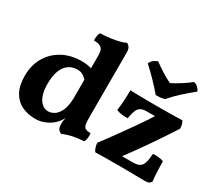

<svg xmlns="http://www.w3.org/2000/svg" viewBox="-133 -977 1394 1247"><g transform="rotate(30 563.5 -354.0)"><path d="M310.6 -467Q333 -467 351.9 -463.8Q370.8 -460.6 392.6 -454.4V-358.8Q375.6 -381 356.3 -393.5Q337 -406 309.2 -406Q290.6 -406 269.7 -398.4Q248.8 -390.8 230 -371.6Q211.2 -352.4 199.7 -316.5Q188.2 -280.6 188.2 -223.6Q188.2 -178.8 199.7 -145.5Q211.2 -112.2 231.8 -93.6Q252.4 -75 279.8 -75Q304.6 -75 328.1 -91.1Q351.6 -107.2 366.9 -143.8Q382.2 -180.4 382.2 -242L422.6 -139.6Q406 -99.8 391.4 -77.7Q376.8 -55.6 363.4 -44Q352 -32 332.8 -20.1Q313.6 -8.2 287.4 0.4Q261.2 9 231.8 9Q174 9 129.5 -13Q85 -35 59.5 -81.3Q34 -127.6 34 -201Q34 -278.8 68.6 -338.7Q103.2 -398.6 165.2 -432.8Q227.2 -467 310.6 -467ZM532.2 -172Q532.2 -138.4 536.2 -121Q540.2 -103.6 552.6 -96.9Q565 -90.2 590.6 -89.6Q593 -72.4 591.1 -55.2Q589.2 -38 581.6 -23.8Q544 -22.4 503.2 -14.4Q462.4 -6.4 428 9Q410.8 2.2 403 -10.1Q395.2 -22.4 395.2 -48.4Q395.2 -68 399.9 -88.5Q404.6 -109 412.2 -134.8ZM532.2 -570.2V-130H382.2V-570.2ZM502.4 -717Q515.6 -711.6 523.9 -698.7Q532.2 -685.8 532.2 -662.6V-536.8H382.2V-553.4Q382.2 -576.4 376.8 -591.5Q371.4 -606.6 355.4 -614.3Q339.4 -622 307.8 -623.8Q307.8 -639.6 310.1 -655.2Q312.4 -670.8 319.2 -683.6Q355.2 -683.6 391.8 -688.6Q428.4 -693.6 458.2 -701.1Q488 -708.6 502.4 -717ZM679 2Q670.8 -9.2 665.4 -25.4Q660 -41.6 660 -58.4Q684 -89.8 711.7 -128Q739.4 -166.2 768.5 -206.7Q797.6 -247.2 825.2 -286.9Q852.8 -326.6 876 -361.3Q899.2 -396 915.2 -422.4L947.2 -395.4H838.6Q810.4 -395.4 793.6 -387.4Q776.8 -379.4 767.4 -357.6Q758 -335.8 750.4 -294.8Q728.8 -293.6 705 -296.8Q681.2 -300 665.4 -307.6Q670.8 -341.2 673.1 -382.1Q675.4 -423 675.4 -461Q696.4 -460 727.1 -459.5Q757.8 -459 796.1 -458.5Q834.4 -458 876.4 -458Q919.6 -458 954.3 -458.5Q989 -459 1016.5 -459.5Q1044 -460 1064.8 -461Q1072.4 -451.2 1076 -436Q1079.6 -420.8 1079.6 -406Q1054.2 -366 1022.9 -319.1Q991.6 -272.2 957.9 -223.3Q924.2 -174.4 890.2 -127.7Q856.2 -81 826.4 -40.8L802.8 -63H922.2Q954.8 -63 972.6 -72.9Q990.4 -82.8 998.1 -107.4Q1005.8 -132 1008.8 -177Q1029.2 -177.6 1048.8 -176Q1068.4 -174.4 1088.8 -168Q1088.8 -146.6 1089.8 -118.8Q1090.8 -91 1092.3 -64.5Q1093.8 -38 1096.8 -20Q1086.6 2 1055.8 2Q1031.6 2 1000.1 1.5Q968.6 1 933.1 0.5Q897.6 0 863.6 0Q797.6 0 751.8 0.5Q706 1 679 2ZM833 -516.4Q800.8 -554.8 762.8 -594.2Q724.8 -633.6 686 -668.4Q691.6 -684.4 704.2 -695.3Q716.8 -706.2 737.2 -714.2Q767.6 -691.8 804 -668.7Q840.4 -645.6 874.2 -629.6Q888.6 -636.2 907.1 -647Q925.6 -657.8 944.7 -670.1Q963.8 -682.4 980.1 -694Q996.4 -705.6 1006.6 -714.2Q1025 -710.8 1038.3 -697.6Q1051.6 -684.4 1056.2 -670.8Q1015.8 -638.8 973.4 -600.1Q931 -561.4 899.8 -524.6Q885.2 -519.6 867.5 -517.7Q849.8 -515.8 833 -516.4Z"/></g></svg>

Font: Vollkorn
Style: Regular
Weight: 400
Designer: Friedrich Althausen
Foundry: Friedrich Althausen
Version: Version 4.104